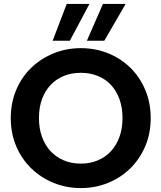

<svg xmlns="http://www.w3.org/2000/svg" viewBox="-20 -954 825 981"><path d="M750 -351Q750 -272 722 -206.5Q694 -141 645.5 -93.5Q597 -46 532 -19.5Q467 7 393 7Q319 7 254 -19.5Q189 -46 140 -93.5Q91 -141 63 -206.5Q35 -272 35 -351Q35 -429 63 -495Q91 -561 140 -608Q189 -655 254 -681.5Q319 -708 393 -708Q468 -708 533 -681.5Q598 -655 646 -608Q694 -561 722 -495Q750 -429 750 -351ZM179 -351Q179 -298 194.5 -255Q210 -212 238.5 -181.5Q267 -151 306 -134.5Q345 -118 393 -118Q440 -118 479.5 -134.5Q519 -151 547 -181.5Q575 -212 590.5 -255Q606 -298 606 -351Q606 -404 590.5 -447Q575 -490 547 -520Q519 -550 479.5 -566Q440 -582 393 -582Q345 -582 306 -566Q267 -550 238.5 -520Q210 -490 194.5 -447Q179 -404 179 -351ZM437 -934 337 -746H249L321 -934ZM622 -934 513 -746H424L506 -934Z"/></svg>

Font: Poppins SemiBold
Style: Regular
Weight: 600
Designer: Ninad Kale (Devanagari), Jonny Pinhorn (Latin)
Foundry: Indian Type Foundry
Version: Version 3.002 2017